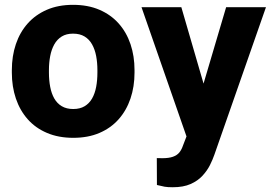

<svg xmlns="http://www.w3.org/2000/svg" viewBox="-20 -558 1116 791"><path d="M28.8 -258.8V-269Q28.8 -327.1 45.4 -376.2Q62 -425.3 94.2 -461.4Q126.5 -497.6 173.3 -517.8Q220.2 -538.1 280.8 -538.1Q342.3 -538.1 389.4 -517.8Q436.5 -497.6 468.8 -461.4Q501 -425.3 517.6 -376.2Q534.2 -327.1 534.2 -269V-258.8Q534.2 -201.2 517.6 -152.1Q501 -103 468.8 -66.7Q436.5 -30.3 389.6 -10.3Q342.8 9.8 281.7 9.8Q221.2 9.8 173.8 -10.3Q126.5 -30.3 94.2 -66.7Q62 -103 45.4 -152.1Q28.8 -201.2 28.8 -258.8ZM181.6 -269V-258.8Q181.6 -227.5 186.8 -200.2Q191.9 -172.9 203.6 -152.3Q215.3 -131.8 234.6 -120.4Q253.9 -108.9 281.7 -108.9Q309.6 -108.9 328.6 -120.4Q347.7 -131.8 359.4 -152.3Q371.1 -172.9 376.2 -200.2Q381.3 -227.5 381.3 -258.8V-269Q381.3 -299.8 376.2 -326.9Q371.1 -354 359.4 -375Q347.7 -396 328.4 -407.7Q309.1 -419.4 280.8 -419.4Q253.4 -419.4 234.4 -407.7Q215.3 -396 203.6 -375Q191.9 -354 186.8 -326.9Q181.6 -299.8 181.6 -269ZM773.4 -61 911.6 -528.3H1075.7L863.3 79.1Q856.4 99.1 845 122.1Q833.5 145 814.2 166Q794.9 187 765.1 200.2Q735.4 213.4 691.9 213.4Q669.9 213.4 658 211.2Q646 209 626.5 204.1L626 93.3Q632.3 93.3 637.5 93.5Q642.6 93.8 647.9 93.8Q675.3 93.8 692.1 87.9Q709 82 718.5 70.6Q728 59.1 733.9 41.5ZM727.1 -528.3 836.4 -152.3 855 9.3 752 14.6 563 -528.3Z"/></svg>

Font: Roboto ExtraBold
Style: Regular
Weight: 800
Designer: Christian Robertson
Foundry: Google
Version: Version 3.009; 2024